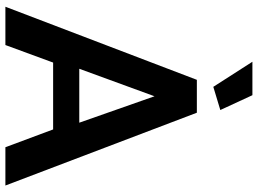

<svg xmlns="http://www.w3.org/2000/svg" viewBox="-142 -814 956 712"><g transform="rotate(90 336.0 -458.0)"><path d="M276 -710H398L668 0H526L460 -177H212L147 0H5ZM435 -274 337 -553 235 -274ZM209 -916H333L388 -797L302 -771Z"/></g></svg>

Font: IngvarSans
Style: Bold
Weight: 700
Version: Version 3.000